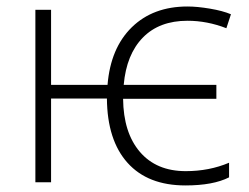

<svg xmlns="http://www.w3.org/2000/svg" viewBox="-20 -561 766 591"><path d="M137.2 -257.8V0H88.9V-530.8H137.2V-299.8H311Q320.3 -413.1 385.7 -477.1Q451.2 -541 557.1 -541Q586.9 -541 626.2 -534.4Q665.5 -527.8 690.9 -517.1L676.8 -474.1Q617.7 -497.1 557.1 -497.1Q470.2 -497.1 419.7 -445.3Q369.1 -393.6 360.8 -299.8H646V-256.8H358.9Q359.9 -152.8 410.6 -93.5Q461.4 -34.2 551.8 -34.2Q624 -34.2 685.1 -60.1V-15.1Q636.2 9.8 550.8 9.8Q435.1 9.8 372.6 -59.8Q310.1 -129.4 309.1 -257.8Z"/></svg>

Font: OpenSans-Light
Style: Regular
Weight: 300
Foundry: Ascender Corporation
Version: Version 1.10